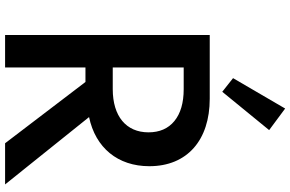

<svg xmlns="http://www.w3.org/2000/svg" viewBox="-218 -952 1169 774"><g transform="rotate(90 367.0 -564.5)"><path d="M504 -1064.5 417 -1129 294.5 -919 349.5 -875.5ZM251.5 0V-324H310L557 0H723L451.5 -338.5C575 -364.5 649.5 -454 649.5 -581.5C649.5 -734.5 544 -825 377.5 -825H120.5V0ZM251.5 -720H339C394 -720 437 -707.5 467.5 -682.5C498 -657.5 513 -622.5 513 -578C513 -488 448 -434 339 -434H251.5Z"/></g></svg>

Font: Spartan SemiBold
Style: Regular
Weight: 600
Designer: Matt Bailey, Mirko Velimirovic
Foundry: Matt Bailey
Version: Version 1.003